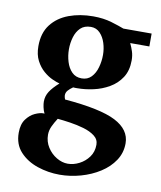

<svg xmlns="http://www.w3.org/2000/svg" viewBox="-77 -532 653 781"><g transform="rotate(10 250.0 -141.0)"><path d="M491.2 -388.7H412.1Q419.4 -373.5 424.8 -356.9Q430.2 -340.3 430.2 -320.3Q430.2 -277.8 411.4 -249Q392.6 -220.2 362.5 -202.9Q332.5 -185.5 298.1 -178Q263.7 -170.4 231.9 -170.4Q227.5 -170.4 223.1 -170.4Q218.8 -170.4 214.8 -170.9Q202.6 -162.6 194.8 -153.8Q187 -145 187 -133.3Q187 -127 190.9 -116.7Q338.9 -104.5 401.6 -72.3Q464.4 -40 464.4 16.6Q464.4 55.7 443.4 87.4Q422.4 119.1 387.2 141.6Q352.1 164.1 308.8 176.3Q265.6 188.5 221.7 188.5Q174.3 188.5 130.1 173.6Q85.9 158.7 57.4 127.9Q28.8 97.2 28.8 48.8Q28.8 13.7 44.2 -7.1Q59.6 -27.8 79.6 -36.9Q99.6 -45.9 113.3 -45.9Q117.2 -45.9 118.7 -45.4Q112.8 -57.6 110.1 -71Q107.4 -84.5 107.4 -93.3Q107.4 -116.2 119.6 -135.3Q131.8 -154.3 157.2 -176.8Q145.5 -179.7 127 -188Q108.4 -196.3 90.1 -212.2Q71.8 -228 59.1 -252.4Q46.4 -276.9 46.4 -312Q46.4 -366.2 73.2 -401.1Q100.1 -436 145.5 -452.9Q190.9 -469.7 245.6 -469.7Q288.1 -469.7 322 -459.5Q356 -449.2 374.5 -441.9H491.2ZM311.5 -321.8Q311.5 -346.7 304 -370.6Q296.4 -394.5 281.2 -410.2Q266.1 -425.8 243.7 -425.8Q216.8 -425.8 200.9 -410.4Q185.1 -395 178 -370.8Q170.9 -346.7 170.9 -320.8Q170.9 -294.4 178.5 -269.5Q186 -244.6 201.7 -228.8Q217.3 -212.9 242.2 -212.9Q266.6 -212.9 282 -229Q297.4 -245.1 304.4 -270.3Q311.5 -295.4 311.5 -321.8ZM348.6 42.5Q348.6 20.5 330.3 6.6Q312 -7.3 284.4 -15.4Q256.8 -23.4 227.3 -27.8Q197.8 -32.2 175.3 -34.2Q163.6 -16.1 155.5 1.2Q147.5 18.6 147.5 36.1Q147.5 64.9 162.4 88.1Q177.2 111.3 200.2 125Q223.1 138.7 246.6 138.7Q270.5 138.7 293.9 126.7Q317.4 114.7 333 93.3Q348.6 71.8 348.6 42.5Z"/></g></svg>

Font: Annapurna SIL
Style: Bold
Weight: 700
Designer: Peter Martin, Annie Olsen
Foundry: SIL International
Version: Version 2.000